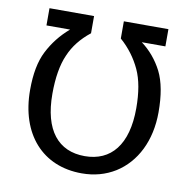

<svg xmlns="http://www.w3.org/2000/svg" viewBox="-79 -767 850 857"><g transform="rotate(10 346.0 -338.5)"><path d="M346 12C403 12 453 -2 497 -29C585 -84 637 -187 637 -316C637 -392 626 -453 603 -499C580 -544 548 -582 509 -611H616V-689H414V-611C454 -576 484 -535 505 -490C526 -445 536 -387 536 -316C536 -151 465 -66 346 -66C226 -66 156 -150 156 -315C156 -388 166 -448 186 -493C205 -538 236 -577 279 -611V-689H77V-611H184C143 -576 112 -536 89 -491C66 -446 55 -388 55 -315C55 -114 169 12 346 12Z"/></g></svg>

Font: Fira Sans
Style: Regular
Weight: 400
Designer: Carrois Corporate & Edenspiekermann AG
Foundry: Carrois Corporate GbR & Edenspiekermann AG
Version: Version 4.203